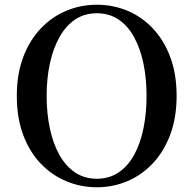

<svg xmlns="http://www.w3.org/2000/svg" viewBox="-20 -773 817 811"><path d="M389 18Q321 18 260 -7.5Q199 -33 152 -82Q105 -131 78 -203Q51 -275 51 -368Q51 -460 78 -531.5Q105 -603 152 -652.5Q199 -702 260 -727.5Q321 -753 389 -753Q457 -753 517.5 -728Q578 -703 625 -653.5Q672 -604 699 -532.5Q726 -461 726 -368Q726 -276 699 -204Q672 -132 625 -82.5Q578 -33 517.5 -7.5Q457 18 389 18ZM389 -18Q442 -18 481.5 -45Q521 -72 547 -119.5Q573 -167 586 -231Q599 -295 599 -368Q599 -441 586 -504Q573 -567 547 -615Q521 -663 481.5 -690Q442 -717 389 -717Q336 -717 296.5 -690Q257 -663 230.5 -615Q204 -567 190.5 -504Q177 -441 177 -368Q177 -295 190.5 -231Q204 -167 230.5 -119.5Q257 -72 296.5 -45Q336 -18 389 -18Z"/></svg>

Font: Noto Serif TC ExtraLight SemiBold
Style: Regular
Weight: 600
Version: Version 2.003-H1;hotconv 1.1.1;makeotfexe 2.6.0